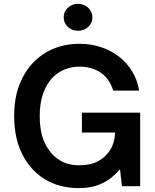

<svg xmlns="http://www.w3.org/2000/svg" viewBox="-20 -964 801 994"><path d="M390.3 9.9Q286.9 9.9 212 -36.2Q137.1 -82.4 95.9 -164.4Q53.3 -247.9 53.3 -362.9Q53.3 -453.8 79.2 -522Q107.2 -594.8 153.9 -642Q200.6 -689.3 258.5 -712.4Q319.2 -737.2 389.6 -737.2Q450.3 -737.6 503.4 -719.8Q556.5 -702.1 597.3 -669.9Q638.1 -637.8 665 -593.2Q691.8 -548.7 700.3 -495H566.1Q547.6 -555.4 502.1 -587.2Q456.7 -619 391.3 -619Q350.9 -619 313.7 -604Q276.6 -589.1 248.2 -557.9Q219.8 -526.6 202.8 -478.5Q185.7 -430.4 185.7 -364.3Q185.7 -278.4 212.4 -222.7Q268.8 -108.3 391 -108.3Q449.9 -108.3 489 -130Q528.8 -152.3 551.3 -188.9Q573.9 -225.5 576 -277.7H404.1V-380.7H705.6V0H611.2L601.6 -85.2H597.7Q519.5 9.9 390.3 9.9ZM384.2 -804.7Q353.3 -804.7 331.3 -824.6Q309.7 -844.8 309.7 -874.3Q309.7 -904.5 331.7 -924.4Q354.4 -944.2 384.2 -944.2Q398.8 -944.2 412.1 -939.1Q425.4 -933.9 435.7 -924.7Q446 -915.5 452.2 -902.5Q458.5 -889.6 458.5 -874.3Q458.5 -844.5 436.4 -824.6Q414.4 -804.7 384.2 -804.7Z"/></svg>

Font: Linik Sans SemiBold
Style: Regular
Weight: 600
Designer: Fonts by Rasmus Andersson / Changes by Cristiano Sobral with parts from Marc Monis
Foundry: rsms
Version: Version 3.020; ttfautohint (v1.6)